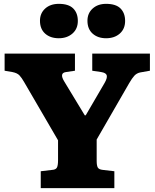

<svg xmlns="http://www.w3.org/2000/svg" viewBox="-20 -979 804 999"><path d="M192 0V-88L251 -95Q269 -96 275.5 -106Q282 -116 282 -146V-249L105 -553Q93 -574 81.5 -586.5Q70 -599 45 -604L4 -611V-700H370V-611L323 -604Q287 -599 315 -554L421 -379H426L524 -547Q539 -573 535.5 -586.5Q532 -600 507 -604L460 -611V-700H760V-611L709 -602Q691 -598 679 -585Q667 -572 652 -546L483 -253V-142Q483 -117 489 -107Q495 -97 515 -95L575 -88V0ZM532 -780Q489 -780 462 -804Q435 -828 435 -871Q435 -910 462 -934.5Q489 -959 532 -959Q583 -959 607 -935Q631 -911 631 -870Q631 -829 603.5 -804.5Q576 -780 532 -780ZM286 -780Q242 -780 215 -804Q188 -828 188 -871Q188 -910 215 -934.5Q242 -959 286 -959Q337 -959 361 -935Q385 -911 385 -870Q385 -829 357 -804.5Q329 -780 286 -780Z"/></svg>

Font: Literata 12pt ExtraBold
Style: Regular
Weight: 800
Designer: Latin by Veronika Burian and Jose Scaglione. Greek by Irene Vlachou. Cyrillic by Vera Evstafieva.
Foundry: TypeTogether
Version: Version 3.002